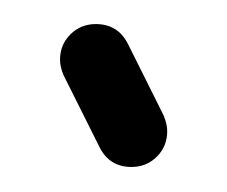

<svg xmlns="http://www.w3.org/2000/svg" viewBox="-20 -608 187 158"><path d="M58.8 -588.2Q77.1 -588.2 85.3 -571.8L114.7 -512.9Q117.6 -505.9 117.6 -500Q117.6 -487.6 109.1 -479.1Q100.6 -470.6 88.2 -470.6Q70 -470.6 61.8 -487.1L32.4 -545.9Q29.4 -552.9 29.4 -558.8Q29.4 -571.2 37.9 -579.7Q46.5 -588.2 58.8 -588.2Z"/></svg>

Font: OpenGost Type B TT
Style: Regular
Weight: 400
Version: Version 0.3